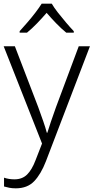

<svg xmlns="http://www.w3.org/2000/svg" viewBox="-20 -784 510 1046"><path d="M0 -532H61L188 -201Q204 -157 216 -122.5Q228 -88 235 -61H238Q245 -84 257 -120Q269 -156 285 -200L409 -532H470L230 95Q203 165 166 203.5Q129 242 66 242Q46 242 31 239Q16 236 2 232V184Q28 193 59 193Q101 193 127.5 167Q154 141 174 88L209 -2ZM262 -764Q274 -743 295.5 -715.5Q317 -688 340 -661Q363 -634 382 -614V-606H341Q314 -628 286 -657Q258 -686 234 -714Q210 -686 182 -657Q154 -628 127 -606H87V-614Q105 -634 128.5 -661Q152 -688 173 -715.5Q194 -743 207 -764Z"/></svg>

Font: BC Sans Light
Style: Regular
Weight: 300
Designer: Monotype Design Team
Foundry: Monotype Imaging Inc.
Version: Version 2.000;GOOG;noto-source:20170915:90ef993387c0